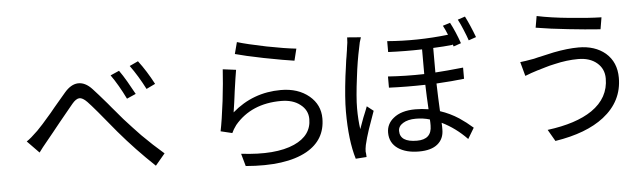

<svg xmlns="http://www.w3.org/2000/svg" viewBox="-51 -1009 4103 1247"><g transform="rotate(-5 2000.0 -386.0)"><path d="M789 -585Q822 -528 836 -501L777 -475Q731 -569 684 -635L741 -660Q764 -628 789 -585ZM967 -555 909 -527Q864 -615 813 -685L869 -711Q922 -641 967 -555ZM178 -318Q205 -344 275 -426L302 -459L330 -492Q363 -532 381 -552Q422 -599 466 -602Q515 -605 560 -556Q590 -524 650 -454L674 -425L698 -397Q706 -388 714 -378Q722 -368 730.5 -358.5Q739 -349 742 -345Q797 -284 849 -230Q917 -162 989 -100L926 -25Q803 -141 696 -267Q557 -437 519 -476Q490 -506 468 -505Q446 -503 421 -473Q412 -462 381.5 -425Q351 -388 329 -361L304 -330L292 -315L280 -300Q255 -269 240 -251Q200 -203 181 -176L104 -255Q131 -272 178 -318Z M1500 -703 1520 -779Q1582 -760 1709 -734Q1826 -711 1901 -703L1882 -626Q1823 -634 1684 -661Q1560 -686 1500 -703ZM1478 -462 1473 -423Q1472 -416 1468 -386Q1462 -346 1459 -326Q1595 -444 1777 -444Q1889 -444 1961 -384Q2030 -326 2030 -237Q2030 -97 1906 -27Q1768 50 1507 28L1484 -54Q1708 -27 1831 -82Q1945 -133 1945 -240Q1945 -299 1896 -336Q1849 -373 1772 -373Q1578 -373 1469 -243Q1449 -216 1439 -193L1364 -211Q1378 -278 1394 -406Q1408 -526 1413 -611L1499 -600Q1492 -561 1478 -462Z M2236 -747 2325 -740Q2324 -738 2315 -708Q2309 -681 2308 -674Q2289 -587 2277 -485Q2260 -355 2260 -282Q2260 -208 2269 -146Q2282 -182 2296 -220Q2300 -229 2304.5 -240.5Q2309 -252 2315 -266.5Q2321 -281 2324 -290L2366 -257Q2340 -185 2325 -141Q2306 -84 2296 -40Q2291 -15 2291 3Q2291 4 2291.5 6.5Q2292 9 2292.5 13Q2293 17 2293 20Q2294 29 2294 38L2223 43Q2186 -78 2186 -268Q2186 -356 2203 -497Q2205 -513 2210 -547.5Q2215 -582 2217 -600L2221 -623L2224 -643Q2226 -653 2227.5 -665Q2229 -677 2229 -678Q2236 -714 2236 -747ZM2726 -129V-147Q2726 -162 2725 -169Q2683 -182 2634 -182Q2582 -182 2550 -162Q2519 -143 2519 -112Q2519 -39 2630 -39Q2726 -39 2726 -129ZM2969 -486V-413Q2894 -404 2788 -398Q2789 -363 2791 -306L2793 -261L2795 -217Q2859 -196 2916 -159Q2961 -129 3004 -91L2962 -21Q2889 -97 2799 -141Q2800 -134 2800 -118V-97Q2800 -36 2758 -2Q2717 32 2637 32Q2553 32 2501 -3Q2447 -40 2447 -107Q2447 -164 2493 -201Q2544 -243 2636 -243Q2679 -243 2722 -236Q2717 -320 2715 -396Q2592 -393 2478 -398V-471Q2593 -463 2714 -466V-627Q2604 -624 2493 -629V-700Q2689 -684 2890 -707Q2877 -740 2862 -768L2910 -783Q2943 -720 2969 -645L2920 -628L2914 -645V-639Q2859 -633 2787 -630V-470Q2854 -474 2969 -486ZM2962 -799 3010 -815Q3040 -756 3070 -676L3021 -659Q3013 -684 2993 -732Q2978 -769 2962 -799Z M3718 -476Q3644 -476 3564 -457Q3530 -450 3501 -441Q3499 -440 3489.5 -437.5Q3480 -435 3474 -433L3462 -429L3450 -426Q3416 -414 3407 -412L3386 -404L3367 -397L3342 -489Q3372 -492 3433 -503L3461 -510L3476 -513L3493 -517Q3529 -526 3564 -533Q3656 -551 3727 -551Q3834 -551 3902 -494Q3971 -434 3971 -332Q3971 -179 3844 -80Q3730 9 3525 41L3481 -35Q3669 -59 3773 -130Q3886 -208 3886 -335Q3886 -398 3840 -437Q3794 -476 3718 -476ZM3688 -747Q3807 -735 3893 -733L3880 -656Q3781 -663 3672 -675Q3556 -687 3461 -703L3474 -778Q3563 -759 3688 -747Z"/></g></svg>

Font: Source Han Sans Regular
Style: Regular
Weight: 400
Designer: Ryoko NISHIZUKA  (kana & ideographs); Paul D. Hunt (Latin, Greek & Cyrillic); Wenlong ZHANG  (bopomofo); Sandoll Communi
Foundry: Adobe Systems Incorporated
Version: Version 1.00 January 18, 2024, initial release